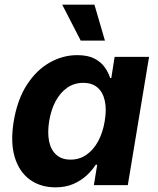

<svg xmlns="http://www.w3.org/2000/svg" viewBox="-20 -783 667 812"><path d="M214.4 9.3Q151.4 9.3 106.2 -23.4Q61 -56.2 42.2 -118.7Q23.4 -181.2 38.1 -270.5Q53.7 -362.8 94 -424.8Q134.3 -486.8 189.9 -518.3Q245.6 -549.8 306.6 -549.8Q351.6 -549.8 379.6 -535.2Q407.7 -520.5 423.3 -498Q439 -475.6 445.8 -453.1H450.7L464.8 -542.5H610.4L520.5 0H377L391.1 -86.4H384.8Q370.1 -63 346.7 -41.3Q323.2 -19.5 290.5 -5.1Q257.8 9.3 214.4 9.3ZM278.3 -107.9Q315.9 -107.9 345.5 -128.4Q375 -148.9 395 -185.5Q415 -222.2 422.9 -271Q431.2 -320.3 423.3 -356.4Q415.5 -392.6 392.6 -412.6Q369.6 -432.6 332 -432.6Q293.9 -432.6 264.4 -412.1Q234.9 -391.6 215.3 -355.2Q195.8 -318.8 188 -271Q180.2 -223.1 187.5 -186.3Q194.8 -149.4 217.8 -128.7Q240.7 -107.9 278.3 -107.9ZM321.3 -611.3 243.2 -763.2H379.4L423.8 -611.3Z"/></svg>

Font: Inter 16pt
Style: Bold Italic
Weight: 700
Italic angle: -9.3988°
Version: Version 4.001;git-66647c0bb